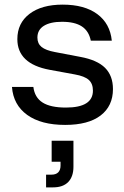

<svg xmlns="http://www.w3.org/2000/svg" viewBox="-20 -530 538 830"><path d="M261.7 10Q157.5 10 97.5 -33.3Q37.5 -76.7 31.7 -154.2H124.2Q130 -108.3 164.2 -86.7Q198.3 -65 265 -65Q381.7 -65 381.7 -138.3Q381.7 -168.3 363.8 -184.6Q345.8 -200.8 303.3 -208.3L194.2 -228.3Q55 -254.2 55 -360.8Q55 -430 107.5 -470Q160 -510 250.8 -510Q345 -510 400.4 -469.2Q455.8 -428.3 463.3 -354.2H372.5Q364.2 -395.8 333.8 -415.8Q303.3 -435.8 248.3 -435.8Q197.5 -435.8 169.6 -418.3Q141.7 -400.8 141.7 -367.5Q141.7 -341.7 159.6 -327.1Q177.5 -312.5 217.5 -305L326.7 -284.2Q400 -270.8 434.2 -236.7Q468.3 -202.5 468.3 -145Q468.3 -71.7 415 -30.8Q361.7 10 261.7 10ZM179.2 280V225H202.5Q221.7 225 231.7 215Q241.7 205 241.7 185.8V169.2H203.3V78.3H297.5V190.8Q297.5 233.3 275 256.7Q252.5 280 209.2 280Z"/></svg>

Font: Funnel Display
Style: Regular
Weight: 400
Designer: NORD ID, Kristian Moeller
Foundry: Dicotype
Version: Version 1.000